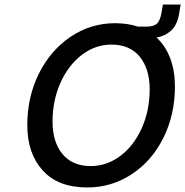

<svg xmlns="http://www.w3.org/2000/svg" viewBox="-20 -817 814 844"><path d="M668 -652Q708 -615 728.5 -560Q749 -505 749 -437Q749 -313 698.5 -211.5Q648 -110 559.5 -51.5Q471 7 364 7Q235 7 167.5 -68Q100 -143 100 -267Q100 -391 151 -493.5Q202 -596 290.5 -655.5Q379 -715 486 -715Q541 -715 586 -700H624Q653 -700 668.5 -712Q684 -724 691 -766L696 -797H774L767 -755Q759 -707 732 -682.5Q705 -658 668 -652ZM638 -425Q638 -514 594.5 -567.5Q551 -621 470 -621Q399 -621 339.5 -575.5Q280 -530 245.5 -452.5Q211 -375 211 -282Q211 -193 254.5 -140Q298 -87 379 -87Q450 -87 509.5 -132Q569 -177 603.5 -254.5Q638 -332 638 -425Z"/></svg>

Font: Be Vietnam Medium
Style: Italic
Weight: 500
Italic angle: -9.444°
Designer: Gabriel Lam
Foundry: TypeRant
Version: Version 3.000